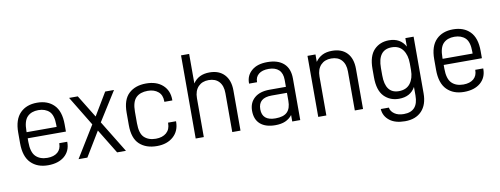

<svg xmlns="http://www.w3.org/2000/svg" viewBox="-67 -1050 4091 1570"><g transform="rotate(-10 1978.5 -265.5)"><path d="M127 -240.2V-210Q127 -125 162.1 -89.8Q197.3 -54.7 258.8 -54.7Q312.5 -54.7 343.8 -81.1Q374 -107.4 374 -153.3V-156.2H440.4V-151.4Q440.4 -80.1 390.6 -37.1Q339.8 5.9 253.9 5.9Q165 5.9 112.3 -46.9Q58.6 -100.6 58.6 -211.9V-299.8Q58.6 -408.2 112.3 -461.9Q164.1 -513.7 252 -513.7Q339.8 -513.7 391.6 -461.9Q444.3 -409.2 444.3 -299.8V-240.2ZM161.1 -418.9Q127 -384.8 127 -301.8V-291H376V-308.6Q376 -387.7 342.8 -419.9Q308.6 -452.1 252 -452.1Q194.3 -452.1 161.1 -418.9Z M827.1 0 703.1 -203.1 580.1 0H506.8L667 -260.7L517.6 -506.8H589.8L705.1 -319.3L817.4 -506.8H890.6L738.3 -264.6L900.4 0Z M960 -202.1V-305.7Q960 -414.1 1013.7 -463.9Q1067.4 -513.7 1157.2 -513.7Q1244.1 -513.7 1294.9 -467.8Q1345.7 -421.9 1345.7 -344.7V-339.8H1279.3V-344.7Q1279.3 -396.5 1247.1 -423.8Q1213.9 -452.1 1160.2 -452.1Q1097.7 -452.1 1063.5 -418.9Q1028.3 -384.8 1028.3 -301.8V-206.1Q1028.3 -122.1 1062.5 -88.9Q1098.6 -54.7 1159.2 -54.7Q1213.9 -54.7 1247.1 -83Q1279.3 -111.3 1279.3 -162.1V-167H1345.7V-163.1Q1345.7 -85.9 1293.9 -40Q1242.2 5.9 1158.2 5.9Q1067.4 5.9 1013.7 -43.9Q960 -93.8 960 -202.1Z M1479.5 -690.4H1546.9V-445.3Q1591.8 -512.7 1683.6 -512.7Q1762.7 -512.7 1806.6 -465.8Q1851.6 -418 1851.6 -333V0H1783.2V-323.2Q1783.2 -384.8 1752 -418.9Q1721.7 -452.1 1666 -452.1Q1612.3 -452.1 1580.1 -418.9Q1546.9 -383.8 1546.9 -323.2V0H1479.5Z M2347.7 -344.7V0H2281.2V-53.7Q2258.8 -24.4 2223.6 -8.8Q2189.5 5.9 2140.6 5.9Q2060.5 5.9 2016.6 -32.2Q1972.7 -70.3 1972.7 -142.6Q1972.7 -210 2017.6 -249Q2062.5 -288.1 2142.6 -288.1H2279.3V-345.7Q2279.3 -400.4 2250 -428.7Q2219.7 -457 2165 -457Q2112.3 -457 2083 -433.6Q2053.7 -410.2 2053.7 -369.1V-366.2H1987.3V-371.1Q1987.3 -434.6 2035.2 -474.6Q2081.1 -513.7 2164.1 -513.7Q2252 -513.7 2299.8 -470.7Q2347.7 -427.7 2347.7 -344.7ZM2279.3 -171.9V-238.3H2152.3Q2041 -238.3 2041 -143.6Q2041 -48.8 2151.4 -48.8Q2218.8 -48.8 2249 -79.1Q2279.3 -109.4 2279.3 -171.9Z M2497.1 -506.8H2563.5V-445.3Q2585 -477.5 2621.1 -496.1Q2654.3 -512.7 2701.2 -512.7Q2781.2 -512.7 2825.2 -465.8Q2869.1 -418.9 2869.1 -333V0H2800.8V-323.2Q2800.8 -384.8 2769.5 -418.9Q2739.3 -452.1 2683.6 -452.1Q2629.9 -452.1 2597.7 -418.9Q2564.5 -383.8 2564.5 -323.2V0H2497.1Z M3063.5 122.1Q3015.6 85 3011.7 25.4H3079.1Q3083 56.6 3114.3 78.1Q3143.6 98.6 3191.4 98.6Q3310.5 98.6 3310.5 -34.2V-105.5Q3290 -68.4 3255.9 -49.8Q3221.7 -31.2 3173.8 -31.2Q3099.6 -31.2 3050.8 -81.1Q3002 -131.8 3002 -240.2V-309.6Q3002 -416 3050.8 -466.8Q3099.6 -516.6 3174.8 -516.6Q3268.6 -516.6 3310.5 -440.4V-510.7H3378.9V-40Q3378.9 53.7 3330.1 105.5Q3280.3 158.2 3191.4 158.2Q3109.4 158.2 3063.5 122.1ZM3278.3 -134.8Q3310.5 -177.7 3310.5 -245.1V-299.8Q3310.5 -370.1 3279.3 -413.1Q3248 -456.1 3187.5 -456.1Q3071.3 -456.1 3071.3 -304.7V-244.1Q3071.3 -92.8 3183.6 -92.8Q3246.1 -92.8 3278.3 -134.8Z M3581.1 -240.2V-210Q3581.1 -125 3616.2 -89.8Q3651.4 -54.7 3712.9 -54.7Q3766.6 -54.7 3797.9 -81.1Q3828.1 -107.4 3828.1 -153.3V-156.2H3894.5V-151.4Q3894.5 -80.1 3844.7 -37.1Q3793.9 5.9 3708 5.9Q3619.1 5.9 3566.4 -46.9Q3512.7 -100.6 3512.7 -211.9V-299.8Q3512.7 -408.2 3566.4 -461.9Q3618.2 -513.7 3706.1 -513.7Q3793.9 -513.7 3845.7 -461.9Q3898.4 -409.2 3898.4 -299.8V-240.2ZM3615.2 -418.9Q3581.1 -384.8 3581.1 -301.8V-291H3830.1V-308.6Q3830.1 -387.7 3796.9 -419.9Q3762.7 -452.1 3706.1 -452.1Q3648.4 -452.1 3615.2 -418.9Z"/></g></svg>

Font: Altinn-DIN
Style: Regular
Weight: 400
Designer: Charles Nix
Foundry: Altinn
Version: Version 2.00